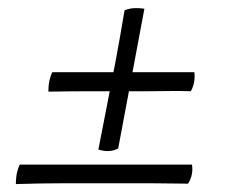

<svg xmlns="http://www.w3.org/2000/svg" viewBox="-20 -505 590 484"><path d="M228 -128Q240 -191 250.5 -243.5Q261 -296 271.5 -351.5Q282 -407 294 -479Q306 -484 319 -484.5Q332 -485 344 -483L278 -131Q257 -119 228 -128ZM20 -41Q20 -58 23 -70.5Q26 -83 30 -90H464Q466 -77 463.5 -65Q461 -53 454 -42Q433 -42 410.5 -42.5Q388 -43 363 -43Q338 -43 310.5 -43Q283 -43 252 -43Q189 -43 137 -43Q85 -43 20 -41ZM102 -274Q102 -291 105 -303.5Q108 -316 112 -323H470Q473 -296 461 -275Q429 -276 405.5 -275.5Q382 -275 356 -275Q330 -275 288 -275Q257 -275 211.5 -275Q166 -275 102 -274Z"/></svg>

Font: Vollkorn
Style: Italic
Weight: 400
Italic angle: -11°
Designer: Friedrich Althausen
Foundry: Friedrich Althausen
Version: Version 5.001